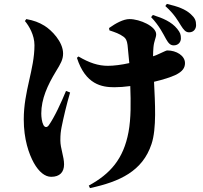

<svg xmlns="http://www.w3.org/2000/svg" viewBox="-20 -873 1040 986"><path d="M756 -785C798 -741 818 -699 833 -672C845 -651 855 -640 872 -640C895 -640 909 -656 909 -676C909 -695 906 -705 890 -725C861 -761 816 -780 765 -796ZM319 -406C295 -348 260 -271 230 -229C221 -217 210 -218 203 -231C195 -246 192 -272 192 -290C192 -365 224 -435 267 -506C291 -545 304 -567 304 -598C304 -659 244 -719 208 -741C180 -758 154 -768 115 -775L108 -765C129 -740 157 -693 157 -641C157 -516 102 -406 102 -260C102 -158 128 -83 154 -36C180 10 211 35 243 35C287 35 309 11 309 -29C309 -68 290 -112 290 -151C290 -183 292 -197 296 -219C306 -269 322 -337 340 -398ZM542 -717C572 -707 593 -700 615 -684C626 -676 632 -665 635 -642C638 -616 641 -583 644 -549C604 -540 564 -535 534 -535C485 -535 439 -550 383 -583L375 -576C419 -439 503 -425 567 -425C592 -425 620 -427 649 -431C652 -346 653 -266 640 -195C614 -56 546 20 436 80L442 93C595 60 712 6 758 -133C785 -213 776 -346 771 -453C818 -464 858 -477 881 -488C919 -506 930 -526 930 -549C930 -587 886 -614 839 -614C834 -614 825 -609 794 -595C786 -591 776 -587 766 -584C766 -600 767 -617 768 -630C771 -664 782 -679 782 -697C782 -738 698 -775 645 -775C614 -775 575 -754 540 -729ZM829 -842C877 -799 895 -764 909 -742C923 -720 933 -707 951 -707C976 -707 987 -726 987 -744C987 -767 981 -781 960 -800C932 -826 893 -840 837 -853Z"/></svg>

Font: Noto Serif TC Black
Style: Regular
Weight: 900
Version: Version 1.001;PS 1.001;hotconv 16.6.54;makeotf.lib2.5.65590